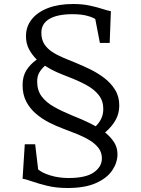

<svg xmlns="http://www.w3.org/2000/svg" viewBox="-20 -842 706 961"><path d="M156 -120 171 6Q189 22.5 231.2 35.8Q273.5 49 323 49Q410 49 450 20.5Q490 -8 490 -49Q490 -78.5 474 -100Q458 -121.5 430.8 -138.5Q403.5 -155.5 368.8 -169.8Q334 -184 296 -198Q261 -211 225.2 -229.2Q189.5 -247.5 159.5 -273.2Q129.5 -299 111.2 -334Q93 -369 93 -416Q93 -459.5 111.8 -489.8Q130.5 -520 164 -544Q140 -567.5 125 -596Q110 -624.5 110 -661Q110 -709 138.8 -745.2Q167.5 -781.5 220.5 -801.8Q273.5 -822 346 -822Q392 -822 429.2 -814Q466.5 -806 493.2 -797.2Q520 -788.5 535 -786L529 -627H480L457 -746Q450.5 -753 419.8 -762Q389 -771 343 -771Q268 -771 227.5 -747.5Q187 -724 187 -678Q187 -645 201.2 -622.2Q215.5 -599.5 240.2 -583Q265 -566.5 297.2 -553Q329.5 -539.5 365 -525Q396 -512.5 432.5 -494.5Q469 -476.5 501.8 -451.8Q534.5 -427 555.8 -393Q577 -359 577 -314Q577 -273.5 558 -240.2Q539 -207 506 -179Q533 -157.5 550.5 -130.8Q568 -104 568 -70Q568 -28.5 542.2 10.2Q516.5 49 461.2 74Q406 99 318 99Q261.5 99 216.5 88Q171.5 77 140 65.8Q108.5 54.5 93 53L104 -120ZM341 -264Q354 -259 368.2 -253Q382.5 -247 397.8 -240.2Q413 -233.5 428.5 -226Q444 -218.5 459 -210Q477 -227.5 487 -248.8Q497 -270 497 -297Q497 -337.5 474.2 -366.2Q451.5 -395 411.5 -416.8Q371.5 -438.5 320 -458Q307 -463 292.8 -468.8Q278.5 -474.5 263.8 -481Q249 -487.5 234.2 -495.5Q219.5 -503.5 205 -513Q186.5 -496.5 176.2 -478Q166 -459.5 166 -434Q166 -389.5 188.5 -359.5Q211 -329.5 250.5 -307.2Q290 -285 341 -264Z"/></svg>

Font: Merriweather 7pt Light
Style: Regular
Weight: 300
Designer: Eben Sorkin
Foundry: Eben Sorkin
Version: Version 2.200;gftools[0.9.31]